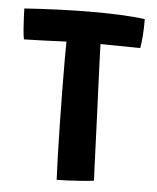

<svg xmlns="http://www.w3.org/2000/svg" viewBox="-50 -711 620 760"><g transform="rotate(5 260.0 -331.0)"><path d="M26 -535.5Q23 -549 21 -574.8Q19 -600.5 18 -625Q17 -649.5 17 -657.5Q73.5 -661.5 146 -664.5Q218.5 -667.5 292 -667.5Q347 -667.5 399.5 -665.2Q452 -663 495.5 -657Q496 -621.5 493.5 -589.8Q491 -558 487.5 -541.5Q474.5 -541.5 445.5 -542Q416.5 -542.5 384.5 -542.8Q352.5 -543 329.5 -543.5Q330 -522 331.8 -476.2Q333.5 -430.5 336 -371.5Q338.5 -312.5 341 -250.8Q343.5 -189 345.5 -135Q347.5 -81 349 -45Q350.5 -9 351 -2.5Q333.5 0 305.2 2.2Q277 4.5 248.8 5.8Q220.5 7 203.5 7Q201.5 -30 199.8 -87.8Q198 -145.5 196.8 -212.5Q195.5 -279.5 194.8 -345.2Q194 -411 194 -464Q194 -487 194.2 -506.5Q194.5 -526 194.5 -541.5Q158 -539.5 110 -538Q62 -536.5 26 -535.5Z"/></g></svg>

Font: Grandstander SemiBold
Style: Regular
Weight: 600
Designer: Tyler Finck
Foundry: Etcetera Type Co
Version: Version 1.200; ttfautohint (v1.8.3)